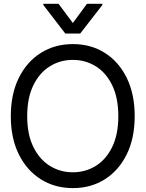

<svg xmlns="http://www.w3.org/2000/svg" viewBox="-20 -966 755 996"><path d="M357.9 9.8Q265.1 9.8 192.4 -35.6Q119.6 -81.1 77.9 -164.8Q36.1 -248.5 36.1 -363.3Q36.1 -478.5 77.9 -562.5Q119.6 -646.5 192.4 -691.9Q265.1 -737.3 357.9 -737.3Q451.2 -737.3 523.4 -691.9Q595.7 -646.5 637.2 -562.5Q678.7 -478.5 678.7 -363.3Q678.7 -248.5 637.2 -164.8Q595.7 -81.1 523.4 -35.6Q451.2 9.8 357.9 9.8ZM357.9 -72.3Q423.8 -72.3 477.3 -105.7Q530.8 -139.2 562.3 -204.1Q593.8 -269 593.8 -363.3Q593.8 -458 562.3 -523.2Q530.8 -588.4 477.3 -621.8Q423.8 -655.3 357.9 -655.3Q292 -655.3 238.3 -621.8Q184.6 -588.4 152.8 -523.2Q121.1 -458 121.1 -363.3Q121.1 -269 152.8 -204.1Q184.6 -139.2 238.3 -105.7Q292 -72.3 357.9 -72.3ZM283.7 -946.3 357.9 -846.7 431.2 -946.3H511.2V-940.4L396 -792H318.8L204.6 -940.4V-946.3Z"/></svg>

Font: Inter Tight
Style: Regular
Weight: 400
Designer: Rasmus Andersson
Foundry: rsms
Version: Version 3.002